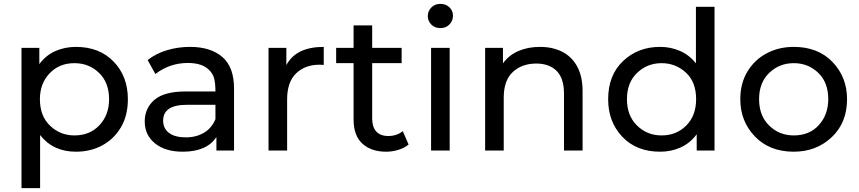

<svg xmlns="http://www.w3.org/2000/svg" viewBox="-20 -777 4434 991"><path d="M187 194H91V-530H183V-446Q217 -492 266 -513.5Q315 -535 372 -535Q493 -535 566.5 -459Q640 -383 640 -265Q640 -181 604.5 -120.5Q569 -60 508.5 -27Q448 6 372 6Q254 6 187 -80ZM364 -78Q444 -78 493.5 -131Q543 -184 543 -265Q543 -351 491 -401Q439 -451 364 -451Q286 -451 236 -398.5Q186 -346 186 -265Q186 -178 238.5 -128Q291 -78 364 -78Z M923 6Q833 6 780 -37Q727 -80 727 -150Q727 -219 777.5 -262Q828 -305 940 -305H1092Q1092 -345 1085.5 -371.5Q1079 -398 1056 -419Q1020 -452 950 -452Q856 -452 782 -395L742 -467Q785 -501 842 -518Q899 -535 961 -535Q1067 -535 1127.5 -483Q1188 -431 1188 -320V0H1097V-70Q1048 6 923 6ZM939 -68Q993 -68 1033 -92Q1073 -116 1092 -162V-236H944Q822 -236 822 -154Q822 -114 852.5 -91Q883 -68 939 -68Z M1462 0H1366V-530H1458V-441Q1508 -535 1651 -535V-442L1629 -443Q1555 -443 1508.5 -398.5Q1462 -354 1462 -264Z M1973 6Q1896 6 1850.5 -35.5Q1805 -77 1805 -160V-451H1715V-530H1805V-646H1901V-530H2053V-451H1901V-164Q1901 -122 1922 -98.5Q1943 -75 1984 -75Q2028 -75 2059 -100L2089 -31Q2067 -13 2036 -3.5Q2005 6 1973 6Z M2301 0H2205V-530H2301ZM2253 -632Q2224 -632 2206 -650.5Q2188 -669 2188 -694Q2188 -719 2206 -738Q2224 -757 2253 -757Q2281 -757 2299.5 -739.5Q2318 -722 2318 -696Q2318 -670 2300 -651Q2282 -632 2253 -632Z M2987 0H2891V-294Q2891 -373 2853 -411Q2815 -449 2748 -449Q2674 -449 2627 -405.5Q2580 -362 2580 -273V0H2484V-530H2576V-450Q2607 -493 2656.5 -514Q2706 -535 2767 -535Q2831 -535 2880.5 -510.5Q2930 -486 2958.5 -435Q2987 -384 2987 -305Z M3387 6Q3265 6 3192 -71Q3119 -148 3119 -265Q3119 -389 3196 -462Q3273 -535 3387 -535Q3442 -535 3490 -514Q3538 -493 3572 -450V-742H3668V0H3576V-84Q3542 -38 3493 -16Q3444 6 3387 6ZM3395 -78Q3471 -78 3522 -129Q3573 -180 3573 -265Q3573 -354 3520 -402.5Q3467 -451 3395 -451Q3321 -451 3268.5 -401Q3216 -351 3216 -265Q3216 -180 3268 -129Q3320 -78 3395 -78Z M4077 6Q3952 6 3876.5 -72.5Q3801 -151 3801 -265Q3801 -347 3838 -408Q3875 -469 3937.5 -502Q4000 -535 4077 -535Q4202 -535 4277 -457Q4352 -379 4352 -265Q4352 -143 4272.5 -68.5Q4193 6 4077 6ZM4077 -78Q4158 -78 4206.5 -131.5Q4255 -185 4255 -265Q4255 -352 4203 -401.5Q4151 -451 4077 -451Q4003 -451 3950.5 -401Q3898 -351 3898 -265Q3898 -180 3950 -129Q4002 -78 4077 -78Z"/></svg>

Font: Argentum Novus
Style: Regular
Weight: 400
Designer: Julieta Ulanovsky
Foundry: Julieta Ulanovsky
Version: Version 7.20;July 27, 2021;FontCreator 13.0.0.2683 64-bit